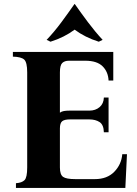

<svg xmlns="http://www.w3.org/2000/svg" viewBox="-20 -919 670 939"><path d="M58 0V-23Q87 -25 100 -38Q113 -51 113 -100V-565Q113 -614 98.5 -627.5Q84 -641 43 -642V-665H534V-525H511Q509 -568 481.5 -595Q454 -622 397 -622H317Q296 -622 284.5 -611Q273 -600 273 -565V-368Q281 -374 292.5 -376Q304 -378 320 -378H417Q447 -378 467 -395Q487 -412 488 -442H511V-272H488Q487 -309 467 -322Q447 -335 417 -335H322Q295 -335 284 -326Q273 -317 273 -291V-100Q273 -65 288.5 -54Q304 -43 349 -43H444Q504 -43 539 -79Q574 -115 578 -165H601L593 0ZM463 -715Q396 -736 345 -774Q294 -736 227 -715L208 -724Q246 -764 280 -810Q314 -856 344 -899H346Q376 -856 410.5 -810Q445 -764 482 -724Z"/></svg>

Font: Bona Nova SC
Style: Bold
Weight: 700
Designer: Mateusz Machalski
Foundry: Capitalics
Version: Version 4.001; ttfautohint (v1.8.4.7-5d5b)